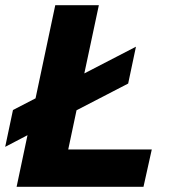

<svg xmlns="http://www.w3.org/2000/svg" viewBox="-42 -720 662 740"><path d="M22 0 64 -199 -22 -154 8 -296 95 -341 171 -700H339L283 -437L482 -540L452 -398L253 -295L221 -144H543L511 0Z"/></svg>

Font: Red Hat Mono
Style: Bold Italic
Weight: 700
Italic angle: -12°
Monospace: yes
Designer: Pentagram, MCKL
Foundry: Pentagram, MCKL
Version: Version 1.023; ttfautohint (v1.8.3)